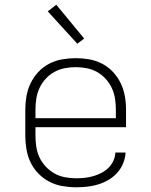

<svg xmlns="http://www.w3.org/2000/svg" viewBox="-20 -784 640 812"><path d="M302 8Q273 8 244 3Q215 -2 189 -15.5Q163 -29 142.5 -50Q122 -71 109.5 -97Q97 -123 92 -152Q87 -181 87 -210V-320Q87 -349 92 -377.5Q97 -406 109.5 -432Q122 -458 142 -479.5Q162 -501 188 -514.5Q214 -528 242.5 -533Q271 -538 300 -538Q329 -538 357.5 -533Q386 -528 412 -514.5Q438 -501 458 -479.5Q478 -458 490.5 -432Q503 -406 508 -377.5Q513 -349 513 -320V-246H130V-210Q130 -186 133.5 -163Q137 -140 147 -118.5Q157 -97 173.5 -79.5Q190 -62 210.5 -50.5Q231 -39 254.5 -34.5Q278 -30 302 -30Q320 -30 338.5 -32Q357 -34 374.5 -39Q392 -44 408.5 -52.5Q425 -61 438 -73.5Q451 -86 459 -103Q467 -120 468 -139H511Q510 -115 500.5 -92.5Q491 -70 475 -52.5Q459 -35 438.5 -23Q418 -11 395 -4Q372 3 348.5 5.5Q325 8 302 8ZM130 -284H470V-320Q470 -343 466.5 -366.5Q463 -390 453 -411.5Q443 -433 427 -450.5Q411 -468 390.5 -479.5Q370 -491 346.5 -495.5Q323 -500 300 -500Q277 -500 253.5 -495.5Q230 -491 209.5 -479.5Q189 -468 173 -450.5Q157 -433 147 -411.5Q137 -390 133.5 -366.5Q130 -343 130 -320ZM307 -599 182 -736 218 -764 336 -621Z"/></svg>

Font: Iosevka Curly XLtEx
Style: Regular
Weight: 200
Width: 7
Monospace: yes
Designer: Belleve Invis
Foundry: Belleve Invis
Version: Version 11.1.0; ttfautohint (v1.8.3)